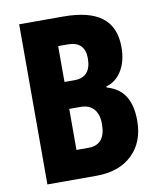

<svg xmlns="http://www.w3.org/2000/svg" viewBox="-81 -779 703 843"><g transform="rotate(-10 270.5 -357.0)"><path d="M258 -714Q374 -714 430.5 -670.5Q487 -627 487 -537Q487 -476 461.5 -433.5Q436 -391 392 -379V-374Q448 -358 473.5 -316.5Q499 -275 499 -208Q499 -112 440.5 -56Q382 0 280 0H62V-714ZM258 -430Q333 -430 333 -515Q333 -590 256 -590H214V-430ZM214 -310V-127H268Q344 -127 344 -220Q344 -263 323.5 -286.5Q303 -310 264 -310Z"/></g></svg>

Font: Noto Sans Arabic ExtCond ExtBd
Style: Regular
Weight: 800
Width: 2
Designer: Monotype Design Team, Nadine Chahine, Nizar Qandah and Khaled Hosny
Foundry: Monotype Imaging Inc.
Version: Version 2.012; ttfautohint (v1.8.4.7-5d5b)